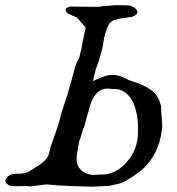

<svg xmlns="http://www.w3.org/2000/svg" viewBox="-58 -701 679 737"><path d="M377 -623 363.8 -613.3 356 -599.6 346.7 -575.2 341.3 -553.7 335 -516.6 327.6 -488.3 320.3 -464.8 310.1 -436.5 300.8 -400.4 299.3 -389.6 312.5 -396Q325.7 -402.3 339.8 -407.2Q361.8 -414.6 372.1 -413.6Q399.4 -413.1 421.4 -400.9Q434.1 -393.6 451.7 -388.2Q470.2 -382.8 489.3 -374Q513.7 -362.8 529.3 -349.6Q545.4 -335.9 554.2 -313Q561 -295.4 561 -280.3Q561 -280.3 560.5 -272.5Q561.5 -268.6 562 -261.2Q565.9 -215.8 564 -207Q563 -204.1 561.5 -190.4Q560.5 -184.1 559.1 -176.3Q557.6 -168 554.2 -156.7Q529.3 -74.2 461.4 -30.3Q456.1 -26.9 449.2 -22Q431.6 -10.3 419.9 -3.9Q409.7 1.5 403.3 2.9Q403.3 2.9 360.8 12.7L294.4 15.6L226.1 13.7L165.5 10.7L120.1 6.8L59.1 14.6Q47.9 12.7 28.8 13.2Q17.1 13.2 10.3 13.7Q-10.7 15.1 -22.5 10.3Q-34.2 5.4 -38.1 -6.8Q-34.2 -21.5 -20.5 -28.8Q-8.3 -35.2 10.7 -34.2Q38.6 -32.7 61 -47.4Q64.9 -50.3 75.2 -56.6Q94.7 -68.8 101.1 -73.2Q111.8 -81.1 120.1 -91.8Q129.9 -104.5 132.8 -122.1Q135.3 -137.2 146.5 -167Q151.9 -181.2 158.7 -200.7Q173.8 -246.1 175.3 -259.8Q175.3 -259.8 201.2 -338.9L219.7 -404.3L230 -443.4L235.4 -458L246.6 -481.4L253.9 -511.7L260.3 -545.9L264.6 -566.4L271 -594.7L237.3 -633.8Q211.4 -644.5 211.4 -644.5Q194.3 -651.4 193.8 -664.1Q193.8 -666.5 196.8 -669.4Q197.3 -669.9 197.3 -669.9Q198.2 -670.9 201.2 -672.4Q203.6 -673.3 204.1 -673.3Q210 -675.8 210.9 -675.8Q210.9 -675.8 305.7 -674.8L323.7 -675.3Q331.1 -677.2 355 -678.7Q373.5 -679.7 382.3 -681.2L440.9 -680.2Q441.4 -679.7 445.3 -677.7Q447.8 -676.8 448.7 -676.3Q450.2 -675.8 452.6 -674.8Q456.1 -672.9 457.5 -671.4Q458.5 -670.9 459.5 -669.9Q463.4 -667.5 464.8 -665Q465.3 -664.6 465.8 -664.1Q468.3 -660.6 468.8 -657.7Q469.2 -656.2 469.2 -654.8Q469.2 -643.1 447.8 -636.2L400.9 -629.4ZM265.1 -214.8 260.3 -204.1 252.9 -178.7Q249 -163.6 247.8 -163.6Q246.6 -163.6 242.2 -138.2Q237.8 -113.8 236.8 -104Q232.4 -70.8 250.5 -50.8Q262.7 -36.6 284.7 -31.7Q302.7 -27.8 323.2 -31.2Q382.8 -27.3 427.2 -77.1Q472.7 -127.4 471.7 -197.3Q473.1 -227.1 468.3 -254.9Q463.4 -283.7 454.1 -305.2Q441.4 -333.5 420.9 -347.2Q399.9 -361.8 372.1 -359.4Q361.3 -360.8 353 -360.8Q326.2 -359.9 308.6 -337.9Q295.4 -321.8 287.6 -294.9Q287.6 -294.9 265.1 -214.8Z"/></svg>

Font: IM FELL English
Style: Italic
Weight: 400
Italic angle: -18°
Designer: Igino Marini
Foundry: Igino Marini
Version: 3.00